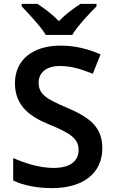

<svg xmlns="http://www.w3.org/2000/svg" viewBox="-20 -959 590 989"><path d="M216 -779H352C378 -824 440 -889 477 -926V-939H395C360 -917 318 -886 283 -850C249 -886 208 -916 173 -939H92V-926C128 -888 189 -824 216 -779ZM507 -195C507 -307 440 -355 323 -405C222 -448 179 -472 179 -533C179 -584 217 -619 289 -619C346 -619 399 -603 458 -579L498 -679C433 -707 368 -724 292 -724C150 -724 57 -652 57 -530C57 -409 142 -355 233 -318C335 -276 385 -248 385 -187C385 -131 344 -94 256 -94C182 -94 107 -119 48 -145V-29C100 -4 171 10 248 10C410 10 507 -68 507 -195Z"/></svg>

Font: Noto Sans Kayah Li SemiBold
Style: Regular
Weight: 600
Designer: Monotype Design Team, Sérgio Martins
Foundry: Monotype Imaging Inc.
Version: Version 2.002